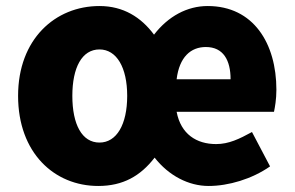

<svg xmlns="http://www.w3.org/2000/svg" viewBox="-20 -603 978 637"><path d="M306 14C388 14 446 -19 493 -80C540 -20 606 14 672 14C738 14 816 -9 876 -51L816 -165C774 -142 739 -125 697 -125C632 -125 580 -158 566 -232H889C892 -246 897 -273 897 -305C897 -459 821 -583 669 -583C601 -583 538 -549 491 -488C448 -546 389 -583 310 -583C163 -583 40 -473 40 -285C40 -96 160 14 306 14ZM310 -130C252 -130 220 -190 220 -285C220 -379 252 -439 310 -439C367 -439 402 -379 402 -285C402 -190 367 -130 310 -130ZM566 -340C575 -414 613 -447 663 -447C721 -447 745 -403 745 -340Z"/></svg>

Font: ChiuKong Gothic MN Heavy
Style: Regular
Weight: 900
Designer: Ryoko NISHIZUKA 西塚涼子 (kana, bopomofo & ideographs); Paul D. Hunt (Latin, Greek & Cyrillic); Sandoll Communications 산돌커뮤니
Foundry: Adobe
Version: Version 1.300